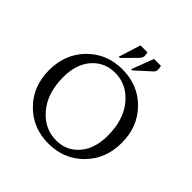

<svg xmlns="http://www.w3.org/2000/svg" viewBox="-218 -1048 1244 1244"><g transform="rotate(45 403.5 -426.0)"><path d="M403 10Q260 10 165 -86.5Q70 -183 70 -330Q70 -477 165 -573.5Q260 -670 403 -670Q547 -670 642 -573.5Q737 -477 737 -330Q737 -183 642 -86.5Q547 10 403 10ZM424 -40Q520 -40 580 -110Q640 -180 640 -299Q640 -445 566 -533Q492 -621 386 -621Q290 -621 228.5 -551.5Q167 -482 167 -363Q167 -217 242 -128.5Q317 -40 424 -40ZM328 -710 376 -862H439Q444 -847 443.5 -831Q443 -815 427 -799L339 -710ZM442 -710 500 -862H563Q568 -847 568 -830.5Q568 -814 551 -799L453 -710Z"/></g></svg>

Font: Spectral
Style: Regular
Weight: 400
Designer: Jean-Baptiste Levee
Foundry: Production Type
Version: Version 1.002